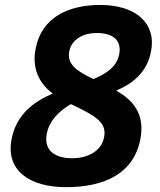

<svg xmlns="http://www.w3.org/2000/svg" viewBox="-20 -762 660 794"><path d="M395 -741.5C263.5 -741.5 152.5 -691 127.5 -561.5C110.5 -475 144.5 -416 198 -375C122.5 -343 48 -290.5 28 -187C2.5 -58 101 12 253 12C412.5 12 533 -44.5 560.5 -186.5C581 -294 527.5 -348.5 461 -387.5C524.5 -414.5 587.5 -459.5 604.5 -549C627.5 -666 541.5 -741.5 395 -741.5ZM173.5 -209C185 -267.5 229.5 -306 273.5 -331.5C377 -282 422.5 -255.5 410.5 -194.5C399 -136 342 -107.5 278 -107.5C215.5 -107.5 159 -134 173.5 -209ZM266.5 -550C276 -599.5 325 -625.5 379 -625.5C449 -625.5 483.5 -594.5 473 -538C461.5 -480 411.5 -454.5 366.5 -435C301.5 -466 255.5 -494 266.5 -550Z"/></svg>

Font: Monaspace Neon
Style: Bold Italic
Weight: 700
Italic angle: -11°
Designer: Riley Cran & the Lettermatic Team
Foundry: Lettermatic
Version: Version 1.200 (Monaspace Neon)